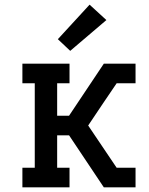

<svg xmlns="http://www.w3.org/2000/svg" viewBox="-20 -803 640 823"><path d="M76 0V-84H129V-446H76V-530H278V-446H225V-307H276L425 -530H561V-446H480L423 -362L358 -265L480 -84H561V0H425L276 -223H225V-84H278V0ZM281 -585 228 -635 364 -783 436 -717Z"/></svg>

Font: Iosevka Curly Slab MdEx
Style: Regular
Weight: 500
Width: 7
Monospace: yes
Designer: Belleve Invis
Foundry: Belleve Invis
Version: Version 11.1.0; ttfautohint (v1.8.3)